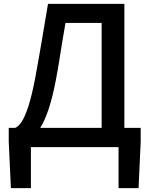

<svg xmlns="http://www.w3.org/2000/svg" viewBox="-20 -757 769 988"><path d="M139 0V211H36L25 -27V-99H58Q74 -105 91 -130Q108 -155 126 -210Q144 -265 162 -360Q172 -413 179.5 -457.5Q187 -502 194.5 -544Q202 -586 209.5 -633Q217 -680 227 -737H620V-99H704V-27L693 211H590V0ZM187 -99H503V-639H317Q307 -582 299.5 -536.5Q292 -491 285 -445.5Q278 -400 267 -343Q235 -175 187 -99Z"/></svg>

Font: Source Han Sans SC Medium
Style: Regular
Weight: 500
Designer: Ryoko NISHIZUKA 西塚涼子 (kana, bopomofo & ideographs); Paul D. Hunt (Latin, Greek & Cyrillic); Sandoll Communications 산돌커뮤니
Foundry: Adobe
Version: Version 2.004;hotconv 1.0.118;makeotfexe 2.5.65603